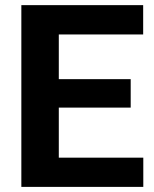

<svg xmlns="http://www.w3.org/2000/svg" viewBox="-20 -731 602 751"><path d="M540.5 -114.3V0H63.5V-710.9H540V-596.2H210V-421.4H491.2V-310.1H210V-114.3Z"/></svg>

Font: Vazirmatn RD FD
Style: Bold
Weight: 700
Designer: Saber Rastikerdar
Foundry: Saber Rastikerdar
Version: Version 33.003